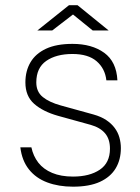

<svg xmlns="http://www.w3.org/2000/svg" viewBox="-20 -692 526 722"><path d="M254.5 10Q200.5 10 157.8 -6Q115 -22 88.8 -55Q62.5 -88 56.5 -138H98Q105 -105 124.2 -80.2Q143.5 -55.5 176.2 -41.8Q209 -28 254.5 -28Q317 -28 355.2 -53.8Q393.5 -79.5 393.5 -133Q393.5 -169 375 -190.8Q356.5 -212.5 321 -222.5L198 -256.5Q141.5 -272.5 108.5 -301.5Q75.5 -330.5 75.5 -382Q75.5 -425.5 94.8 -458Q114 -490.5 153.2 -508.8Q192.5 -527 252.5 -527Q325.5 -527 371.8 -493.5Q418 -460 421.5 -390H380Q375 -434.5 343.2 -461.8Q311.5 -489 252.5 -489Q191.5 -489 154 -463Q116.5 -437 116.5 -382Q116.5 -347 140.8 -327.2Q165 -307.5 208.5 -295.5L331.5 -261.5Q360 -253.5 379.5 -240.5Q399 -227.5 411.2 -211Q423.5 -194.5 429 -175Q434.5 -155.5 434.5 -135Q434.5 -91.5 415 -59Q395.5 -26.5 355.8 -8.2Q316 10 254.5 10ZM328.5 -577.5 254.5 -637.5 176.5 -577.5H120.5L239.5 -672.5H271.5L388.5 -577.5Z"/></svg>

Font: Public Sans Thin
Style: Regular
Weight: 100
Designer: The Public Sans project authors (U.S. Web Design System). Libre Franklin designed by Pablo Impallari and Rodrigo Fuenzal
Version: Version 1.008